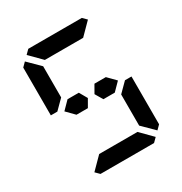

<svg xmlns="http://www.w3.org/2000/svg" viewBox="-223 -1164 1261 1329"><g transform="rotate(-30 408.0 -500.0)"><path d="M561 -562 622 -500 561 -438H501H470L434 -499L470 -562H501H515ZM154 -526 151 -523H99V-905L130 -936L223 -844V-698V-608V-595ZM593 -405 665 -477H717V-95L686 -64L593 -156V-170V-302V-392ZM163 -969 194 -1000H346H470H622L653 -969L561 -876H554H501H470H346H315H262H255ZM653 -31 622 0H470H346H194L163 -31L255 -124H561ZM345 -562 381 -499 346 -438H315H255L194 -500L255 -562H301H315Z"/></g></svg>

Font: DSEG14 Classic Mini
Style: Bold
Weight: 700
Designer: Keshikan(Twitter:@keshinomi_88pro)
Version: Version 0.46